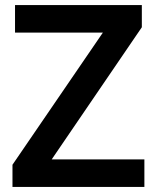

<svg xmlns="http://www.w3.org/2000/svg" viewBox="-20 -734 616 754"><path d="M547 0V-108H183L537 -627V-714H39V-606H384L29 -87V0Z"/></svg>

Font: Noto Sans Gunjala Gondi Semibold
Style: Regular
Weight: 400
Designer: Ek Type
Foundry: Ek Type
Version: Version 1.004